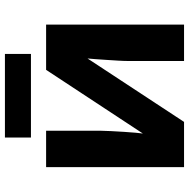

<svg xmlns="http://www.w3.org/2000/svg" viewBox="-14 -734 749 760"><g transform="rotate(-90 360.0 -354.5)"><path d="M78 -546H222V-330Q222 -314 220.5 -288Q219 -262 217.5 -236.5Q216 -211 214 -190.5Q212 -170 211 -163L463 -546H642V0H498V-218Q498 -237 499.5 -261Q501 -285 502.5 -308.5Q504 -332 505.5 -352Q507 -372 508 -382L257 0H78ZM526 -709V-606H195V-709Z"/></g></svg>

Font: BC Sans
Style: Bold
Weight: 700
Designer: Monotype Design Team
Province of B.C.
Foundry: Monotype Imaging Inc.
Version: Version 2.000;GOOG;noto-source:20170915:90ef993387c0